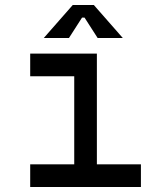

<svg xmlns="http://www.w3.org/2000/svg" viewBox="-20 -743 640 763"><path d="M275 -90V-440H100V-530H365V-90H540V0H100V-90ZM154 -592 269 -723H353L468 -592H368L316 -673H306L254 -592Z"/></svg>

Font: Fliege Mono Thin
Style: Regular
Weight: 100
Version: Version 0.020;Glyphs 3.3 (3306)